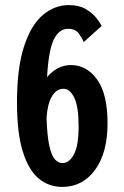

<svg xmlns="http://www.w3.org/2000/svg" viewBox="-20 -726 490 757"><path d="M225 11Q172.5 11 132.5 -22.2Q92.5 -55.5 69.8 -128.8Q47 -202 47 -321.5Q47 -457.5 74.5 -542.2Q102 -627 148.5 -666.5Q195 -706 251.5 -706Q290.5 -706 317 -690.8Q343.5 -675.5 359.2 -656Q375 -636.5 380.5 -623.5L310 -560Q305 -574 291.2 -593.2Q277.5 -612.5 249 -612.5Q212.5 -612.5 192 -570Q171.5 -527.5 165.5 -422Q206 -469.5 259.5 -469.5Q321.5 -469.5 362.8 -412.8Q404 -356 404 -239Q404 -123.5 354.8 -56.2Q305.5 11 225 11ZM230.5 -376Q202.5 -376 184.8 -346Q167 -316 163.5 -261Q166 -189.5 174.5 -151Q183 -112.5 196.5 -97.8Q210 -83 226 -83Q253.5 -83 271.8 -117.8Q290 -152.5 290 -228.5Q290 -305.5 272.8 -340.8Q255.5 -376 230.5 -376Z"/></svg>

Font: Trispace Condensed Medium
Style: Regular
Weight: 500
Width: 3
Designer: Tyler Finck
Foundry: Etcetera Type Company
Version: Version 1.210; ttfautohint (v1.8.3)